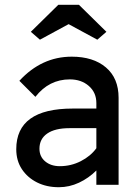

<svg xmlns="http://www.w3.org/2000/svg" viewBox="-20 -773 574 803"><path d="M226 10Q175 10 135 -10Q95 -30 71.5 -65.5Q48 -101 48 -149Q48 -319 284 -319H383V-342Q383 -386 351.5 -413.5Q320 -441 272 -441Q185 -441 128 -368L61 -435Q154 -536 280 -536Q370 -536 423 -491Q476 -446 476 -364V0H383V-60Q351 -28 310.5 -9Q270 10 226 10ZM230 -78Q277 -78 318 -99Q359 -120 383 -153V-237H271Q210 -237 177.5 -214.5Q145 -192 145 -151Q145 -118 169 -98Q193 -78 230 -78ZM147 -607 109 -640 224 -753H310L425 -640L387 -607L267 -672Z"/></svg>

Font: Readex Pro
Style: Regular
Weight: 400
Designer: Bonnie Shaver-Troup, Thomas Jockin
Foundry: Lexend
Version: Version 1.204; ttfautohint (v1.8.4.7-5d5b)